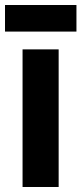

<svg xmlns="http://www.w3.org/2000/svg" viewBox="-34 -746 325 766"><path d="M200 0H56V-549H200ZM271 -726V-620H-14V-726Z"/></svg>

Font: Noto Sans Tamil ExtraCondensed ExtraBold
Style: Regular
Weight: 800
Width: 2
Designer: Jelle Bosma - Monotype Design Team
Foundry: Monotype Imaging Inc.
Version: Version 2.004; ttfautohint (v1.8.4.7-5d5b)